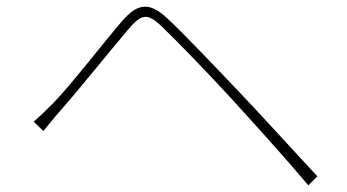

<svg xmlns="http://www.w3.org/2000/svg" viewBox="-20 -627 1040 576"><path d="M81 -262 110 -234C123 -249 143 -275 161 -295C211 -351 308 -472 364 -538C404 -585 421 -590 466 -547C514 -501 611 -400 668 -338C738 -261 830 -160 905 -71L932 -98C855 -181 758 -288 690 -359C633 -419 538 -519 484 -570C425 -626 390 -615 343 -560C286 -493 190 -369 140 -318C118 -296 103 -281 81 -262Z"/></svg>

Font: Noto Sans CJK HK Thin
Style: Regular
Weight: 100
Designer: Ryoko NISHIZUKA 西塚涼子 (kana, bopomofo & ideographs); Paul D. Hunt (Latin, Greek & Cyrillic); Sandoll Communications 산돌커뮤니
Foundry: Adobe
Version: Version 2.004;hotconv 1.0.118;makeotfexe 2.5.65603